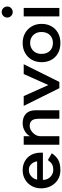

<svg xmlns="http://www.w3.org/2000/svg" viewBox="728 -1432 716 2211"><g transform="rotate(-90 1085.5 -326.0)"><path d="M231 12Q167.5 12 120.5 -18.5Q73.5 -49 48 -99.5Q22.5 -150 22.5 -210Q22.5 -270.5 49.5 -318.5Q76.5 -366.5 123.8 -394.5Q171 -422.5 232 -422.5Q289 -422.5 334.8 -397.5Q380.5 -372.5 407 -325.8Q433.5 -279 433.5 -213Q433.5 -201 433 -189.5H120Q120 -154 136.2 -127.2Q152.5 -100.5 178.8 -85.2Q205 -70 236 -70Q267.5 -70 287.8 -78.5Q308 -87 322.2 -101.2Q336.5 -115.5 348.5 -132L426.5 -87Q395 -39 351.5 -13.5Q308 12 231 12ZM333 -256Q332.5 -273 322 -295Q311.5 -317 290.2 -334Q269 -351 235 -351Q200 -351 175.5 -334.5Q151 -318 137.5 -296Q124 -274 123.5 -256Z M922 0H824V-234.5Q824 -294 803 -317.8Q782 -341.5 742 -341.5Q715 -341.5 687.5 -324.5Q660 -307.5 641.5 -279Q623 -250.5 623 -216V0H525V-410.5H623V-336Q636 -370 679.2 -396.2Q722.5 -422.5 773 -422.5Q835.5 -422.5 873.5 -391.5Q922 -352.5 922 -270.5Z M1248 0H1176L972 -410.5H1085L1212 -126.5L1339 -410.5H1452Z M1696.5 12Q1627.5 12 1578 -16Q1528.5 -44 1502 -92.8Q1475.5 -141.5 1475.5 -204Q1475.5 -268.5 1503.8 -317.8Q1532 -367 1582 -394.8Q1632 -422.5 1696.5 -422.5Q1760.5 -422.5 1810 -394.5Q1859.5 -366.5 1888 -317.2Q1916.5 -268 1916.5 -204Q1916.5 -141 1889.2 -92.2Q1862 -43.5 1812.5 -15.8Q1763 12 1696.5 12ZM1697.5 -74Q1752.5 -74 1787.8 -109.2Q1823 -144.5 1823 -205Q1823 -246.5 1805.8 -276Q1788.5 -305.5 1760 -321Q1731.5 -336.5 1697.5 -336.5Q1664.5 -336.5 1635.5 -321.5Q1606.5 -306.5 1588.8 -277.2Q1571 -248 1571 -205Q1571 -144 1605.8 -109Q1640.5 -74 1697.5 -74Z M2053 -537Q2026.5 -537 2008 -555.5Q1989.5 -574 1989.5 -600.5Q1989.5 -627 2008.2 -645.5Q2027 -664 2053 -664Q2080 -664 2098.2 -645Q2116.5 -626 2116.5 -600.5Q2116.5 -572.5 2097.2 -554.8Q2078 -537 2053 -537ZM2100 0H2002.5V-410.5H2100Z"/></g></svg>

Font: Lucymar Sans Medium
Style: Regular
Weight: 500
Foundry: The League of Moveable Type (original font) / Main changes by Cristiano Sobral with portions from Mirco Monsees
Version: Version 2.001;August 30, 2020;FontCreator 13.0.0.2681 64-bit